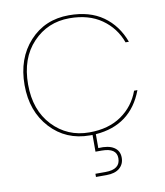

<svg xmlns="http://www.w3.org/2000/svg" viewBox="-101 -794 971 1130"><g transform="rotate(-10 384.5 -228.5)"><path d="M60 -351Q60 -510 152 -610.5Q244 -711 388 -711Q511 -711 591.5 -654Q672 -597 709 -496H689Q657 -585 580 -639Q503 -693 388 -693Q257 -693 169 -600Q81 -507 81 -351Q81 -197 169 -104Q257 -11 388 -11Q503 -11 580 -64.5Q657 -118 689 -207H709Q635 -10 423 6V89Q484 85 516.5 106Q549 127 549 168Q549 207 521.5 230.5Q494 254 443 254H380V235H440Q529 235 529 168Q529 107 440 107H403V7H388Q245 7 152.5 -93.5Q60 -194 60 -351Z"/></g></svg>

Font: Poppins Thin
Style: Regular
Weight: 250
Designer: Ninad Kale (Devanagari), Jonny Pinhorn (Latin)
Foundry: Indian Type Foundry
Version: Version 3.200;PS 1.000;hotconv 16.6.54;makeotf.lib2.5.65590